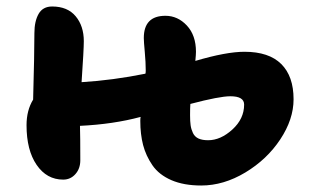

<svg xmlns="http://www.w3.org/2000/svg" viewBox="-20 -555 952 586"><path d="M172.9 -6.8Q122.6 -6.8 91.8 -51.8Q61 -96.7 61 -172.9Q61 -218.3 81.1 -251Q85 -390.6 85 -454.1Q85 -490.2 97.9 -512.7Q110.8 -535.2 139.2 -535.2Q186 -535.2 210.9 -505.4Q235.8 -475.6 235.8 -429.2Q235.8 -404.3 229 -304.2Q324.7 -310.1 423.8 -330.1Q424.8 -333 424.8 -339.8Q424.8 -364.3 421.9 -396.2Q418.9 -428.2 418.9 -439Q418.9 -506.8 484.9 -506.8Q522.5 -506.8 550.3 -477.1Q578.1 -447.3 578.1 -397Q578.1 -388.7 576.2 -369.1Q670.4 -397 726.1 -397Q800.8 -397 838.4 -359.6Q876 -322.3 876 -252Q876 -190.9 835.4 -129.6Q794.9 -68.4 728.8 -28.6Q662.6 11.2 594.2 11.2Q541 11.2 503.2 -5.1Q465.3 -21.5 445.3 -50.5Q425.3 -79.6 416.7 -112.5Q408.2 -145.5 408.2 -186Q408.2 -194.3 409.2 -198.2Q326.2 -175.8 224.1 -170.9Q225.1 -137.7 225.1 -65.9Q225.1 -40.5 210.2 -23.7Q195.3 -6.8 172.9 -6.8ZM560.1 -203.1Q560.1 -184.6 561.8 -172.6Q563.5 -160.6 568.8 -149.2Q574.2 -137.7 585.7 -132.3Q597.2 -127 615.2 -127Q653.3 -127 689.2 -159.7Q725.1 -192.4 725.1 -235.8Q725.1 -261.2 683.1 -261.2Q649.9 -261.2 561 -237.8Q560.1 -226.6 560.1 -203.1Z"/></svg>

Font: Shantell Sans Irregular
Style: Bold
Weight: 700
Designer: Stephen Nixon, Anya Danilova, Shantell Martin
Foundry: Arrow Type
Version: Version 1.006;[9816181b4]